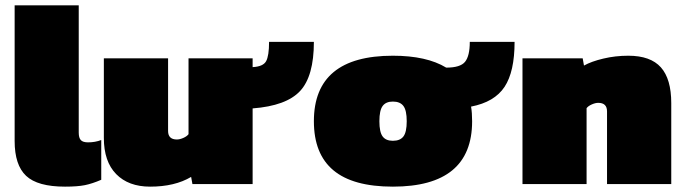

<svg xmlns="http://www.w3.org/2000/svg" viewBox="-20 -694 2581 724"><path d="M225.1 9.8Q121.6 9.8 78.4 -31Q35.2 -71.8 35.2 -162.1V-673.8H276.9V-193.8Q276.9 -174.3 284.7 -165.8Q292.5 -157.2 312 -157.2Q338.9 -157.2 361.8 -166V-16.1Q328.1 -1.5 300 4.2Q272 9.8 225.1 9.8Z M545.9 9.8Q464.4 9.8 418 -37.6Q371.6 -85 371.6 -173.8V-474.1H613.8V-200.2Q613.8 -168 647 -168Q657.7 -168 671.1 -173.8Q684.6 -179.7 690.9 -188V-474.1H932.6V-440.9Q972.2 -442.9 983.4 -463.1Q994.6 -483.4 994.6 -536.1H1163.6Q1163.6 -406.7 1111.6 -350.8Q1059.6 -294.9 932.6 -285.2V0H705.6L700.7 -26.9Q639.2 9.8 545.9 9.8Z M1461.4 9.8Q1311 9.8 1237.3 -51.8Q1163.6 -113.3 1163.6 -236.8Q1163.6 -483.9 1461.4 -483.9Q1588.9 -483.9 1662.6 -439Q1715.8 -439 1733.6 -460.9Q1751.5 -482.9 1751.5 -536.1H1920.4Q1920.4 -423.8 1882.6 -366.5Q1844.7 -309.1 1756.3 -292Q1760.3 -269 1760.3 -236.8Q1760.3 9.8 1461.4 9.8ZM1461.4 -163.1Q1488.8 -163.1 1501.2 -179.4Q1513.7 -195.8 1513.7 -236.8Q1513.7 -277.8 1501.2 -294.4Q1488.8 -311 1461.4 -311Q1435.1 -311 1422.9 -294.4Q1410.6 -277.8 1410.6 -236.8Q1410.6 -195.8 1422.9 -179.4Q1435.1 -163.1 1461.4 -163.1Z M1950.2 0V-474.1H2177.2L2182.1 -446.8Q2210 -462.4 2255.1 -473.1Q2300.3 -483.9 2349.1 -483.9Q2433.1 -483.9 2472.2 -439.9Q2511.2 -396 2511.2 -305.2V0H2269V-273.9Q2269 -306.2 2235.8 -306.2Q2225.1 -306.2 2211.7 -300.3Q2198.2 -294.4 2191.9 -286.1V0Z"/></svg>

Font: Kanit Black
Style: Regular
Weight: 900
Designer: Katatrad Team
Foundry: CadsonDemak
Version: Version 1.000;PS 001.000;hotconv 1.0.88;makeotf.lib2.5.64775